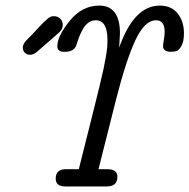

<svg xmlns="http://www.w3.org/2000/svg" viewBox="-20 -670 681 690"><path d="M62 -499Q62 -512.2 75.7 -525.9Q86.9 -537.1 98.4 -549.1Q109.9 -561 116.2 -568.1Q122.6 -575.2 129.6 -582.5Q136.7 -589.8 140.9 -593.5Q145 -597.2 149.4 -601.1Q153.8 -605 156.2 -606.4Q158.7 -607.9 161.6 -609.4Q164.6 -610.8 167.2 -611.3Q169.9 -611.8 173.8 -611.8Q187 -611.8 196.3 -603Q205.6 -594.2 205.6 -580.1Q205.6 -565.9 193.6 -554.4Q181.6 -543 111.8 -482.9Q99.6 -473.1 87.9 -473.1Q76.7 -473.1 69.3 -480.5Q62 -487.8 62 -499ZM62 -499Q62 -512.2 75.7 -525.9Q86.9 -537.1 98.4 -549.1Q109.9 -561 116.2 -568.1Q122.6 -575.2 129.6 -582.5Q136.7 -589.8 140.9 -593.5Q145 -597.2 149.4 -601.1Q153.8 -605 156.2 -606.4Q158.7 -607.9 161.6 -609.4Q164.6 -610.8 167.2 -611.3Q169.9 -611.8 173.8 -611.8Q187 -611.8 196.3 -603Q205.6 -594.2 205.6 -580.1Q205.6 -565.9 193.6 -554.4Q181.6 -543 111.8 -482.9Q99.6 -473.1 87.9 -473.1Q76.7 -473.1 69.3 -480.5Q62 -487.8 62 -499ZM180.2 -27.8Q180.2 -62 216.8 -62H263.2Q278.3 -121.1 295.2 -189.5Q312 -257.8 320.6 -291Q329.1 -324.2 338.6 -364Q348.1 -403.8 352.1 -422.4Q356 -440.9 359.9 -462.9Q363.8 -484.9 365 -498.5Q366.2 -512.2 366.2 -526.9Q366.2 -596.7 324.2 -597.2Q310.1 -597.2 298.6 -589.1Q287.1 -581.1 279.5 -568.1Q272 -555.2 267.1 -543.7Q262.2 -532.2 258.1 -519.5Q253.9 -506.8 253.9 -505.9Q244.1 -483.9 214.8 -483.9H210Q186 -483.9 186 -503.9Q186 -540 230.5 -595Q274.9 -649.9 336.9 -649.9Q411.1 -649.9 411.1 -549.8L408.2 -499Q461.4 -649.9 554.2 -649.9Q596.2 -649.9 618.7 -621.3Q641.1 -592.8 641.1 -550.8Q641.1 -522 632.6 -506.1Q624 -490.2 615.5 -487.1Q606.9 -483.9 594.2 -483.9Q566.4 -483.9 565.9 -503.9Q565.9 -509.8 568.8 -526.9Q571.8 -543.9 571.8 -555.2Q571.8 -597.2 541 -597.2Q500 -597.2 466.6 -525.6Q433.1 -454.1 397 -312L334 -62H365.2Q402.3 -62 401.9 -34.2Q401.9 0 363.8 0H214.8Q180.2 0 180.2 -27.8Z"/></svg>

Font: CMU Typewriter Text
Style: Italic
Weight: 500
Italic angle: -14.04°
Version: Version 0.7.0